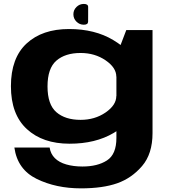

<svg xmlns="http://www.w3.org/2000/svg" viewBox="-20 -746 899 1002"><path d="M402.5 237Q516 237 591.5 210.5Q667 184 721.5 120.5Q776 57 776 -51.5V-589H639L587.5 -454V-26Q587.5 59.5 538.2 91.2Q489 123 410 123Q363.5 123 326 112.2Q288.5 101.5 266.2 79.2Q244 57 239 24H55Q71 138.5 171.8 187.8Q272.5 237 402.5 237ZM343 4Q478.5 4 573.2 -52.2Q668 -108.5 668 -158.5L587 -245Q587 -197.5 531 -159Q475 -120.5 400.5 -120.5Q320.5 -120.5 274.2 -160.5Q228 -200.5 228 -295Q228 -389.5 274.2 -429.5Q320.5 -469.5 400.5 -469.5Q475 -469.5 531 -431.2Q587 -393 587 -346L667 -429.5Q667 -479 571.2 -536.8Q475.5 -594.5 340 -594.5Q200.5 -594.5 118.8 -519Q37 -443.5 37 -296Q37 -149 120 -72.5Q203 4 343 4ZM417.5 -617Q439.5 -617 439.8 -633Q440 -649 440 -671.5Q440 -693.5 440 -709.5Q440 -725.5 417.5 -725.5Q395 -725.5 379 -709.5Q363 -693.5 363 -671.5Q363 -649 379 -633Q395 -617 417.5 -617Z"/></svg>

Font: Anybody Expanded
Style: Bold
Weight: 700
Width: 7
Designer: Tyler Finck
Foundry: Etcetera Type Company
Version: Version 1.113;gftools[0.9.25]